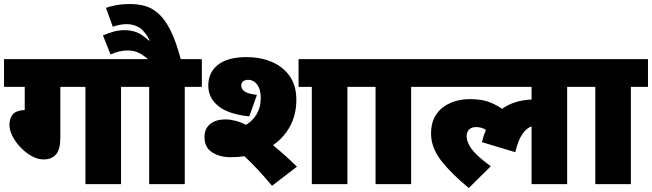

<svg xmlns="http://www.w3.org/2000/svg" viewBox="-20 -916 3243 955"><path d="M280 -484V-229Q280 -174 259 -148.5Q238 -123 197 -123Q168 -123 138 -139.5Q108 -156 83 -182Q58 -208 42.5 -238Q27 -268 27 -295Q27 -326 42.5 -346Q58 -366 103 -369V-484H0V-622H667V-484H582V0H405V-484Z M899 -484V0H722V-484H652V-622H984V-484ZM725 -615Q687 -647 664 -656Q641 -665 615 -665Q573 -665 530 -645L492 -740Q518 -751 544.5 -758.5Q571 -766 598 -766Q630 -766 657 -756.5Q684 -747 721 -714L725 -715Q697 -766 669.5 -781Q642 -796 610 -796Q593 -796 575.5 -792.5Q558 -789 541 -783L507 -877Q530 -885 560 -890.5Q590 -896 626 -896Q664 -896 699 -887Q734 -878 766.5 -850Q799 -822 827.5 -766Q856 -710 881 -615Z M1128 -134Q1073 -134 1035 -158.5Q997 -183 997 -235Q997 -275 1024.5 -298.5Q1052 -322 1103 -322Q1125 -322 1152 -315Q1179 -308 1204 -295Q1237 -315 1257 -349Q1277 -383 1277 -428Q1277 -472 1259 -495.5Q1241 -519 1213 -519Q1200 -519 1190 -512Q1180 -505 1180 -491Q1180 -472 1197.5 -460.5Q1215 -449 1258 -444L1220 -337Q1116 -348 1066 -388.5Q1016 -429 1016 -490Q1016 -556 1064.5 -594Q1113 -632 1207 -632Q1275 -632 1331 -608.5Q1387 -585 1420.5 -538Q1454 -491 1454 -420Q1454 -346 1423 -288.5Q1392 -231 1338 -194Q1401 -142 1457 -87L1333 8Q1297 -35 1262.5 -72Q1228 -109 1196 -139Q1163 -134 1128 -134ZM1708 -484V0H1531V-484H1465V-622H1793V-484Z M2025 -484V0H1848V-484H1778V-622H2110V-484Z M2095 -484V-622H2886V-484H2801V0H2624V-287Q2602 -281 2580 -251.5Q2558 -222 2543 -159L2377 -209Q2385 -242 2397 -270Q2375 -284 2348 -284Q2326 -284 2313.5 -272Q2301 -260 2301 -238Q2301 -210 2325 -176Q2349 -142 2421 -89L2312 19Q2230 -47 2177 -113.5Q2124 -180 2124 -252Q2124 -301 2142 -334Q2160 -367 2189 -386.5Q2218 -406 2251 -414.5Q2284 -423 2314 -423Q2370 -423 2404.5 -411.5Q2439 -400 2478 -375Q2536 -417 2624 -421V-484Z M3118 -484V0H2941V-484H2871V-622H3203V-484Z"/></svg>

Font: Noto Sans Devanagari UI Black
Style: Regular
Weight: 900
Designer: Jelle Bosma - Monotype Design Team
Foundry: Monotype Imaging Inc.
Version: Version 2.003; ttfautohint (v1.8.4.7-5d5b)